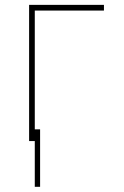

<svg xmlns="http://www.w3.org/2000/svg" viewBox="-20 -565 495 769"><path d="M396.3 -545.5V-522.7H119.3V0H96.6V-545.5ZM140.6 -46.9V183.2H119.3V-46.9Z"/></svg>

Font: Inter Thin BETA
Style: Regular
Weight: 100
Designer: Rasmus Andersson
Foundry: rsms
Version: Version 3.011;git-f93a4a705